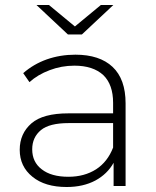

<svg xmlns="http://www.w3.org/2000/svg" viewBox="-20 -745 623 769"><path d="M282 -526Q379 -526 431 -477Q483 -428 483 -331V0H435V-93Q410 -48 362 -22Q313 4 247 4Q160 4 110 -37Q59 -78 59 -145Q59 -210 106 -251Q152 -291 254 -291H433V-333Q433 -406 394 -444Q353 -482 278 -482Q226 -482 179 -464Q131 -446 98 -416L73 -452Q114 -488 167 -507Q221 -526 282 -526ZM254 -37Q318 -37 365 -67Q411 -97 433 -154V-252H255Q178 -252 144 -224Q109 -195 109 -147Q109 -96 147 -67Q185 -37 254 -37ZM384 -725H434L308 -607H252L126 -725H176L280 -639Z"/></svg>

Font: Montserrat Light Alt1
Style: Light
Weight: 500
Designer: Differentunic
Foundry: Julieta Ulanovsky
Version: 0.1